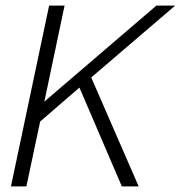

<svg xmlns="http://www.w3.org/2000/svg" viewBox="-20 -664 644 684"><path d="M19 0 155 -644H210L138 -302L537 -644H604L305 -388L474 0H414L263 -352L123 -231L74 0Z"/></svg>

Font: Kanit ExtraLight
Style: Italic
Weight: 275
Italic angle: -12°
Designer: Katatrad Team
Foundry: CadsonDemak
Version: Version 2.000; ttfautohint (v1.8.3)